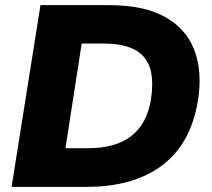

<svg xmlns="http://www.w3.org/2000/svg" viewBox="-20 -725 821 745"><path d="M25 0 137 -705H404Q538 -705 620 -659.5Q702 -614 734 -530.5Q766 -447 748 -335Q721 -168 610 -84Q499 0 317 0ZM234 -150H322Q430 -150 490.5 -198Q551 -246 566 -341Q583 -453 538 -504.5Q493 -556 383 -556H297Z"/></svg>

Font: Mulish Black
Style: Italic
Weight: 900
Italic angle: -9°
Designer: Vernon Adams
Foundry: Vernon Adams
Version: Version 3.603; ttfautohint (v1.8.3)